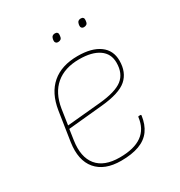

<svg xmlns="http://www.w3.org/2000/svg" viewBox="-154 -736 802 856"><g transform="rotate(-30 247.0 -308.0)"><path d="M224 12Q139 12 98 -36.5Q57 -85 70 -173L93 -323Q106 -405 155.5 -447.5Q205 -490 288 -490Q360 -490 400 -461Q440 -432 440 -379Q440 -319 402.5 -286Q365 -253 270 -244L94 -227L86 -173Q74 -92 110 -48Q146 -4 226 -4Q300 -4 340 -32.5Q380 -61 387 -118Q387 -122 391 -122H400Q403 -122 403 -118Q397 -74 376 -45Q355 -16 317 -2Q279 12 224 12ZM97 -243 268 -259Q353 -267 388.5 -294.5Q424 -322 424 -378Q424 -424 388 -449Q352 -474 287 -474Q212 -474 166.5 -435.5Q121 -397 109 -323ZM378 -587Q370 -587 366 -592Q362 -597 363 -604L364 -611Q366 -620 371 -624Q376 -628 384 -628Q392 -628 396 -623.5Q400 -619 399 -611L398 -604Q397 -595 391.5 -591Q386 -587 378 -587ZM245 -587Q237 -587 233 -592Q229 -597 230 -604L231 -611Q233 -620 238 -624Q243 -628 251 -628Q259 -628 263 -623.5Q267 -619 266 -611L265 -604Q264 -595 258.5 -591Q253 -587 245 -587Z"/></g></svg>

Font: Sofia Sans Hairline
Style: Italic
Weight: 1
Italic angle: -9°
Designer: Botio Nikoltchev, Ani Petrova
Foundry: lettersoup
Version: Version 4.102